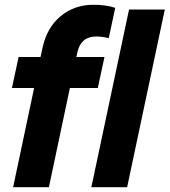

<svg xmlns="http://www.w3.org/2000/svg" viewBox="-20 -785 711 805"><path d="M35 0 123 -416H30L58 -546H150L158 -583Q176 -669 234 -717Q292 -765 371 -765Q427 -765 463 -752L436 -625Q408 -632 384 -632Q320 -632 305 -568L300 -546H418L390 -416H273L185 0ZM363 0 521 -745H671L513 0Z"/></svg>

Font: Plus Jakarta Display
Style: Bold Italic
Weight: 700
Italic angle: -12°
Designer: Gumpita Rahayu
Foundry: Tokotype Studio
Version: Version 1.000;hotconv 1.0.109;makeotfexe 2.5.65596